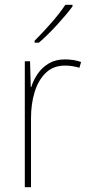

<svg xmlns="http://www.w3.org/2000/svg" viewBox="-20 -785 374 805"><path d="M252 -536Q290 -536 320 -525L313 -501Q299 -505 284.5 -507.5Q270 -510 252 -510Q204 -510 172.5 -480Q141 -450 125.5 -400Q110 -350 110 -290V0H84V-528H106L109 -420H111Q120 -449 138 -475.5Q156 -502 184.5 -519Q213 -536 252 -536ZM284 -758Q258 -723 218.5 -680Q179 -637 143 -606H125V-614Q159 -648 195 -689Q231 -730 254 -765H284Z"/></svg>

Font: Noto Sans Tamil SemiCondensed Thin
Style: Regular
Weight: 100
Width: 4
Designer: Jelle Bosma - Monotype Design Team
Foundry: Monotype Imaging Inc.
Version: Version 2.004; ttfautohint (v1.8.4.7-5d5b)